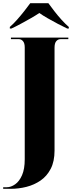

<svg xmlns="http://www.w3.org/2000/svg" viewBox="-45 -951 465 1211"><path d="M-25 240V230H-2Q24 230 50.5 211.5Q77 193 94 154Q111 115 111 54V-652Q111 -679 100 -691.5Q89 -704 75 -704H24V-714H386V-704H336Q321 -704 310 -691.5Q299 -679 299 -650V-1Q299 67 275 113.5Q251 160 211 187.5Q171 215 122 227.5Q73 240 22 240ZM17 -781Q39 -800 62.5 -826.5Q86 -853 108 -881Q130 -909 146 -931H260Q276 -909 297.5 -881Q319 -853 343 -826.5Q367 -800 389 -781V-771H379Q353 -783 320 -800.5Q287 -818 255.5 -836Q224 -854 203 -869Q181 -854 149.5 -836Q118 -818 85.5 -800.5Q53 -783 27 -771H17Z"/></svg>

Font: Noto Serif Display SemiCondensed Black
Style: Regular
Weight: 900
Width: 4
Designer: Monotype Design Team
Foundry: Monotype Imaging Inc.
Version: Version 2.009